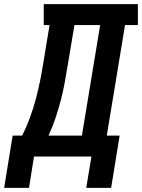

<svg xmlns="http://www.w3.org/2000/svg" viewBox="-59 -755 685 926"><path d="M-39 151 2 -101H48Q69 -143 85.5 -188Q102 -233 114 -278Q126 -323 135 -368.5Q144 -414 151 -459L180 -634H152V-735H606V-634H544L456 -101H518L477 151H357L382 0H105L81 151ZM336 -101 424 -634H300L268 -443Q261 -399 253 -356Q245 -313 234 -270.5Q223 -228 208.5 -185Q194 -142 175 -101Z"/></svg>

Font: Iosevka Curly Slab ExObl
Style: Bold
Weight: 700
Width: 7
Italic angle: -9°
Monospace: yes
Designer: Belleve Invis
Foundry: Belleve Invis
Version: Version 11.0.0; ttfautohint (v1.8.3)